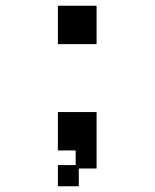

<svg xmlns="http://www.w3.org/2000/svg" viewBox="-20 -560 540 670"><path d="M182 -540H317V-406H182ZM244 16V-35H182V-169H317V28H255V90H182V16Z"/></svg>

Font: DotGothic16
Style: Regular
Weight: 400
Designer: Fontworks Inc.
Foundry: Fontworks Inc.
Version: Version 1.100